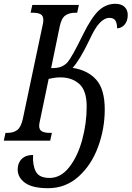

<svg xmlns="http://www.w3.org/2000/svg" viewBox="-37 -740 692 1010"><path d="M56 151Q56 117 77.5 96Q99 75 137 75Q134 129 151.5 162.5Q169 196 224 196Q283 196 327.5 139Q372 82 395.5 -5Q419 -92 419 -179Q419 -264 380 -298.5Q341 -333 281 -333Q260 -333 242 -329.5Q224 -326 219 -325L175 -114Q169 -88 169 -79Q169 -57 183.5 -49Q198 -41 226 -41H236L227 0H-17L-8 -41H2Q33 -41 53 -55.5Q73 -70 83 -114L186 -602Q191 -620 191 -635Q191 -657 177 -665Q163 -673 135 -673H124L133 -714H378L369 -673H359Q327 -673 306.5 -658.5Q286 -644 277 -600L232 -382Q265 -381 284.5 -389Q304 -397 318 -412Q342 -440 399 -557Q445 -650 483 -685Q521 -720 570 -720Q601 -720 618 -704Q635 -688 635 -661Q635 -630 619 -611Q603 -592 579 -591Q579 -616 570.5 -631Q562 -646 538 -646Q513 -646 487.5 -619.5Q462 -593 433 -529Q382 -423 345 -383Q424 -371 469 -321Q514 -271 514 -164Q514 -63 479 32.5Q444 128 376 189Q308 250 216 250Q134 250 95 222Q56 194 56 151Z"/></svg>

Font: Noto Serif Cond
Style: Italic
Weight: 400
Width: 3
Italic angle: -12°
Designer: Monotype Design Team
Foundry: Monotype Imaging Inc.
Version: Version 1.001